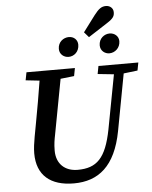

<svg xmlns="http://www.w3.org/2000/svg" viewBox="-65 -1066 900 1137"><g transform="rotate(-5 385.0 -498.0)"><path d="M524 -616 620 -606 559 -283C526 -115 471 -61 357 -61C282 -61 231 -107 231 -186C231 -226 236 -252 242 -282L303 -607L384 -616L393 -663H105L96 -616L178 -607C165 -524 150 -440 135 -359L120 -278C114 -244 109 -211 109 -180C109 -50 189 17 328 17C474 17 576 -63 615 -269L678 -606L761 -616L770 -663H533ZM362 -732C395 -732 425 -758 425 -799C425 -828 403 -849 373 -849C341 -849 308 -825 308 -784C308 -751 335 -732 362 -732ZM604 -732C637 -732 669 -758 669 -799C669 -828 645 -849 615 -849C584 -849 551 -825 551 -784C551 -751 578 -732 604 -732ZM492 -838 605 -911C646 -937 651 -951 651 -973C651 -997 631 -1013 608 -1013C581 -1013 564 -1000 537 -965L465 -869Z"/></g></svg>

Font: Source Serif Pro Semibold
Style: Italic
Weight: 600
Italic angle: -12°
Designer: Frank Grießhammer
Foundry: Adobe Systems Incorporated
Version: Version 3.001;hotconv 1.0.111;makeotfexe 2.5.65597